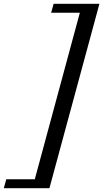

<svg xmlns="http://www.w3.org/2000/svg" viewBox="-122 -840 543 1010"><path d="M-89 103H61L298 -773H147L160 -820H401L138 150H-102Z"/></svg>

Font: Libre Baskerville
Style: Italic
Weight: 400
Italic angle: -15°
Designer: Pablo Impallari, Rodrigo Fuenzalida
Foundry: Pablo Impallari, Rodrigo Fuenzalida
Version: Version 1.051;Glyphs 3.2.3 (3260)